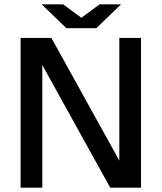

<svg xmlns="http://www.w3.org/2000/svg" viewBox="-20 -865 745 885"><path d="M488 0 106 -690H217L599 0ZM75 0V-690H175V0ZM530 0V-690H630V0ZM290 -735 439 -845H538L424 -735ZM286 -735 172 -845H271L420 -735Z"/></svg>

Font: Radio Canada Big
Style: Regular
Weight: 400
Designer: Étienne Aubert Bonn
Foundry: Coppers and Brasses
Version: Version 1.001